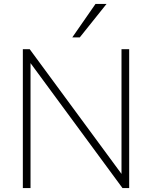

<svg xmlns="http://www.w3.org/2000/svg" viewBox="-20 -955 772 975"><path d="M96 0V-705H131L619 -42H597V-705H636V0H602L114 -663H135V0ZM347 -765 465 -935H521L385 -765Z"/></svg>

Font: Nunito Sans 12pt ExtraLight
Style: Regular
Weight: 200
Version: Version 3.101;gftools[0.9.27]